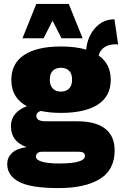

<svg xmlns="http://www.w3.org/2000/svg" viewBox="-20 -748 625 983"><path d="M95 -552 166 -728H332L403 -552H295L249 -642L203 -552ZM377 -127Q469 -127 518 -89.5Q567 -52 567 22Q567 122 491 168.5Q415 215 280 215Q138 215 77.5 183Q17 151 17 92Q17 59 40.5 36Q64 13 116 5Q36 -23 36 -102Q36 -139 58 -165Q80 -191 118 -204Q38 -246 38 -339Q38 -423 103.5 -466.5Q169 -510 292 -510Q367 -510 421 -494Q428 -561 467.5 -605Q507 -649 564 -649H566L585 -520Q581 -521 577.5 -521Q574 -521 570 -521Q539 -521 516 -507Q493 -493 485 -464Q547 -421 547 -339Q547 -256 481.5 -213Q416 -170 292 -170Q234 -170 189 -180Q166 -173 166 -155Q166 -127 214 -127ZM292 -401Q266 -401 250.5 -386Q235 -371 235 -340Q235 -310 250.5 -294.5Q266 -279 292 -279Q318 -279 333.5 -294.5Q349 -310 349 -340Q349 -371 333.5 -386Q318 -401 292 -401ZM282 89Q415 89 415 50Q415 40 408 34.5Q401 29 381 29H194Q180 29 172 36Q164 43 164 54Q164 71 195.5 80Q227 89 282 89Z"/></svg>

Font: Work Sans ExtraBold
Style: Regular
Weight: 800
Designer: Wei Huang
Foundry: Wei Huang
Version: Version 2.012; ttfautohint (v1.8.3)